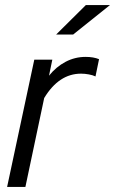

<svg xmlns="http://www.w3.org/2000/svg" viewBox="-20 -736 453 756"><path d="M8 0 115 -501H186L173 -438Q201 -473 238 -492.5Q275 -512 317 -512Q348 -512 370 -503L356 -435Q346 -440 330 -443Q314 -446 299 -446Q212 -446 154 -350L80 0ZM201 -600 318 -716H413L268 -600Z"/></svg>

Font: Red Hat Display
Style: Italic
Weight: 400
Italic angle: -12°
Designer: Pentagram, MCKL
Foundry: Pentagram, MCKL
Version: Version 1.023; ttfautohint (v1.8.3)